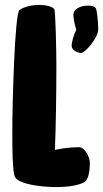

<svg xmlns="http://www.w3.org/2000/svg" viewBox="-20 -740 419 780"><path d="M301 -142C270 -142 235 -138 203 -131C207 -221 209 -358 209 -474C209 -526 206 -698 200 -704C189 -715 165 -720 139 -720C110 -720 78 -713 59 -699C40 -685 30 -324 30 -203C30 -128 31 -59 38 -29C41 -15 54 -6 70 0C100 12 156 20 211 20C258 20 302 12 323 0C342 -11 345 -57 345 -79C345 -101 325 -142 301 -142ZM310 -525C326 -525 379 -587 379 -620C379 -649 374 -701 369 -707C363 -715 354 -717 335 -717C303 -717 278 -700 278 -681C278 -670 282 -643 290 -619C277 -594 271 -565 271 -554C271 -537 294 -525 310 -525Z"/></svg>

Font: Manosque
Style: Regular
Weight: 400
Designer: Ariel Martín Pérez
Foundry: Ariel Martín Pérez
Version: Version 1.005;hotconv 1.0.109;makeotfexe 2.5.65596